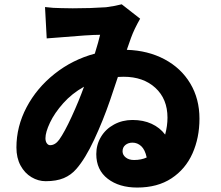

<svg xmlns="http://www.w3.org/2000/svg" viewBox="-20 -802 1017 885"><path d="M261.7 -764.6Q274.4 -763.7 315.4 -763.7Q398.4 -763.7 468.8 -768.6Q512.7 -774.4 541 -782.2L626 -715.8Q598.6 -668 584 -627.9L564.5 -572.3Q662.1 -569.3 738.3 -528.8Q814.5 -488.3 856.9 -417.5Q899.4 -346.7 899.4 -254.9Q899.4 -167 867.2 -94.7Q835 -22.5 770.5 20Q706.1 62.5 612.3 62.5Q529.3 62.5 476.6 22Q423.8 -18.6 423.8 -91.8Q423.8 -134.8 445.3 -170.9Q466.8 -207 505.4 -228Q543.9 -249 590.8 -249Q640.6 -249 678.7 -231.4Q716.8 -213.9 741.2 -181.6Q752 -221.7 752 -259.8Q752 -345.7 696.3 -397Q640.6 -448.2 549.8 -448.2Q532.2 -448.2 523.4 -447.3L487.3 -339.8Q455.1 -246.1 414.1 -158.2Q373 -70.3 332 -23.4Q307.6 4.9 273.9 19Q240.2 33.2 190.4 33.2Q156.2 33.2 125 14.6Q93.8 -3.9 74.7 -39.1Q55.7 -74.2 55.7 -122.1Q55.7 -218.8 102.5 -307.6Q149.4 -396.5 231.9 -461.9Q314.5 -527.3 417 -554.7Q434.6 -611.3 441.4 -641.6Q392.6 -641.6 246.1 -628.9L195.3 -625L187.5 -769.5Q226.6 -764.6 261.7 -764.6ZM210.9 -132.8Q234.4 -132.8 252.9 -158.2Q277.3 -192.4 310.5 -264.6Q343.8 -336.9 367.2 -402.3Q311.5 -371.1 271.5 -326.2Q231.4 -281.2 210.4 -236.8Q189.5 -192.4 189.5 -165Q189.5 -150.4 195.8 -141.6Q202.1 -132.8 210.9 -132.8ZM597.7 -64.5Q631.8 -64.5 656.2 -76.2Q648.4 -112.3 630.9 -128.4Q613.3 -144.5 590.8 -144.5Q571.3 -144.5 558.1 -133.8Q544.9 -123 544.9 -104.5Q544.9 -87.9 559.6 -76.2Q574.2 -64.5 597.7 -64.5Z"/></svg>

Font: Min Sans Black
Style: Regular
Weight: 900
Designer: Jinseong-Kim, NotoSansCJK, Nunito
Foundry: Jinseong-Kim
Version: Version 1.000